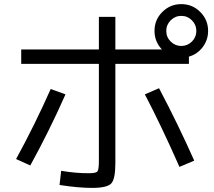

<svg xmlns="http://www.w3.org/2000/svg" viewBox="-20 -875 1040 932"><path d="M83 -634.8H460V-793H540V-634.8H766.1Q730 -672.9 730 -725.1Q730 -779.3 768.1 -817.1Q806.2 -855 860.1 -855Q914.1 -855 952.1 -816.9Q990.2 -778.8 990.2 -725.1Q990.2 -681.2 964.1 -646.5Q938 -611.8 897 -600.1V-564.9H540V-83Q540 -5.9 520 15.6Q500 37.1 426.8 37.1Q359.9 37.1 269 22.9L276.9 -45.9Q348.6 -33.7 412.1 -34.2Q445.3 -34.2 452.6 -42.5Q460 -50.8 460 -92.8V-564.9H83ZM226.1 -442.9 297.9 -417Q219.7 -240.2 127 -71.8L58.1 -103Q148.9 -269 226.1 -442.9ZM683.1 -417 752 -446.8Q843.8 -272.9 922.9 -95.2L851.1 -64.9Q762.2 -266.1 683.1 -417ZM911.6 -673.3Q933.1 -694.8 933.1 -724.9Q933.1 -754.9 911.6 -776.4Q890.1 -797.9 860.1 -797.9Q830.1 -797.9 808.6 -776.4Q787.1 -754.9 787.1 -724.9Q787.1 -694.8 808.6 -673.3Q830.1 -651.9 860.1 -651.9Q890.1 -651.9 911.6 -673.3Z"/></svg>

Font: WebKoruri
Style: Regular
Weight: 400
Foundry: lindwurm / mohemohe
Version: Version 1.00